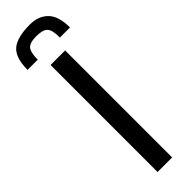

<svg xmlns="http://www.w3.org/2000/svg" viewBox="-328 -929 923 923"><g transform="rotate(-45 133.5 -468.0)"><path d="M0 0ZM183.1 0H84V-727.5H183.1ZM277.8 -789.1H208.5Q209 -790.5 209 -794.9Q209 -839.8 193.6 -856.9Q178.2 -874 133.8 -874Q88.9 -874 73.7 -856.2Q58.6 -838.4 58.6 -789.1H-10.7Q-10.7 -871.6 26.6 -903.6Q64 -935.5 151.9 -935.5Q209.5 -935.5 243.7 -900.6Q277.8 -865.7 277.8 -789.1Z"/></g></svg>

Font: Coda
Style: Regular
Weight: 400
Designer: vernon adams
Foundry: vernon adams
Version: Version 2.000; ttfautohint (v0.8) -r 50 -G 200 -x